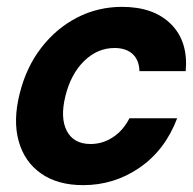

<svg xmlns="http://www.w3.org/2000/svg" viewBox="-20 -530 563 560"><path d="M222.5 10Q148.3 10 100 -23.8Q51.7 -57.5 34.6 -117.9Q17.5 -178.3 37.5 -257.5Q56.7 -334.2 100.4 -390.8Q144.2 -447.5 205 -478.8Q265.8 -510 335.8 -510Q428.3 -510 478.8 -459.6Q529.2 -409.2 521.7 -322.5H386.7Q385.8 -355 366.7 -372.5Q347.5 -390 314.2 -390Q264.2 -390 225.4 -352.1Q186.7 -314.2 170.8 -250Q155 -185.8 175 -147.9Q195 -110 244.2 -110Q279.2 -110 309.2 -129.6Q339.2 -149.2 357.5 -185H496.7Q461.7 -92.5 387.5 -41.2Q313.3 10 222.5 10Z"/></svg>

Font: Funnel Sans Light
Style: Bold Italic
Weight: 700
Italic angle: -14.036°
Version: Version 1.000